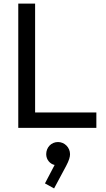

<svg xmlns="http://www.w3.org/2000/svg" viewBox="-20 -714 592 1072"><path d="M82 0H518V-86H176V-694H82ZM282 338 349 213C366 181 371 162 371 147C371 109 340 79 304 79C266 79 238 109 238 147C238 178 260 202 285 207L231 310Z"/></svg>

Font: Outfit
Style: Regular
Weight: 400
Designer: Rodrigo Fuenzalida
Foundry: fragTYPE
Version: Version 1.100;gftools[0.9.27]